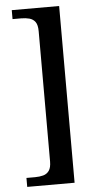

<svg xmlns="http://www.w3.org/2000/svg" viewBox="-60 -796 494 961"><g transform="rotate(-5 187.5 -316.0)"><path d="M37 128V83H80Q103 83 121.5 78Q140 73 151 57.5Q162 42 162 11V-643Q162 -675 151 -690Q140 -705 121.5 -710Q103 -715 80 -715H37V-760H275V128Z"/></g></svg>

Font: Noto Serif Hebrew Medium
Style: Regular
Weight: 500
Version: Version 2.003